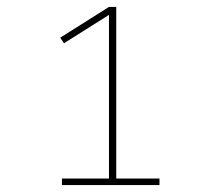

<svg xmlns="http://www.w3.org/2000/svg" viewBox="-20 -858 640 555"><path d="M159 -323V-342H295V-815L165 -733L154 -749L295 -838H316V-342H441V-323Z"/></svg>

Font: Iosevka Curly Slab ThEx
Style: Regular
Weight: 100
Width: 7
Monospace: yes
Designer: Belleve Invis
Foundry: Belleve Invis
Version: Version 11.1.0; ttfautohint (v1.8.3)